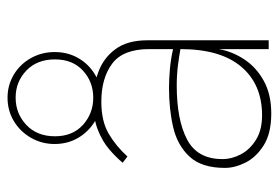

<svg xmlns="http://www.w3.org/2000/svg" viewBox="-138 -612 757 522"><g transform="rotate(-90 241.0 -351.5)"><path d="M193 7Q139 7 106.5 -13.5Q74 -34 59.5 -63Q45 -92 45 -119Q45 -182 75.5 -215Q106 -248 155 -259.5Q204 -271 262 -271Q287 -271 314.5 -268.5Q342 -266 368 -260V-325Q368 -396 328.5 -425.5Q289 -455 225 -455Q172 -455 138 -435Q104 -415 76 -384L59 -397Q74 -415 95.5 -433.5Q117 -452 148.5 -464.5Q180 -477 225 -477Q268 -477 306 -463Q344 -449 368 -416.5Q392 -384 392 -329V0H368V-136Q362 -100 340.5 -67Q319 -34 282 -13.5Q245 7 193 7ZM188 -18Q272 -18 320 -74.5Q368 -131 368 -240Q352 -243 325.5 -246.5Q299 -250 269 -250Q176 -250 122.5 -222Q69 -194 69 -126Q69 -100 82 -75.5Q95 -51 121.5 -34.5Q148 -18 188 -18ZM236 -455Q201 -455 172.5 -472Q144 -489 127 -517.5Q110 -546 110 -582Q110 -617 127 -646.5Q144 -676 172.5 -693Q201 -710 236 -710Q270 -710 298.5 -693Q327 -676 343.5 -646.5Q360 -617 360 -582Q360 -546 343.5 -517.5Q327 -489 298.5 -472Q270 -455 236 -455ZM236 -477Q279 -477 309.5 -505Q340 -533 340 -581Q340 -630 309.5 -659Q279 -688 236 -688Q193 -688 162 -659Q131 -630 131 -581Q131 -533 162 -505Q193 -477 236 -477Z"/></g></svg>

Font: Lil Grotesk Thin
Style: Regular
Weight: 100
Designer: Bastien Sozeau
Foundry: NBR — Bastien Sozeau
Version: Version 3.003; ttfautohint (v1.8.4.7-5d5b);gftools[0.9.33]